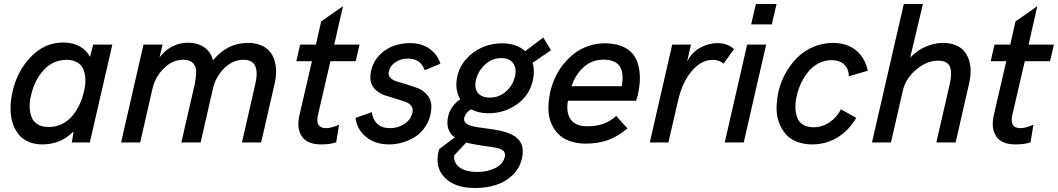

<svg xmlns="http://www.w3.org/2000/svg" viewBox="-20 -710 5273 957"><path d="M444.3 -487.8H540L427.7 0H337.9L346.7 -55.2Q283.2 9.8 190.9 9.8Q151.9 9.8 121.1 -3.9Q90.3 -17.6 71.3 -42Q52.2 -66.4 42.2 -99.4Q32.2 -132.3 32.5 -171.4Q32.7 -210.4 42.5 -253.4Q66.4 -357.4 134.8 -427.7Q203.1 -498 294.4 -498Q342.3 -498 376.7 -479.2Q411.1 -460.4 428.7 -426.3ZM398.4 -253.4Q406.7 -285.6 405.5 -314.5Q404.3 -343.3 395.5 -364.7Q386.7 -386.2 365.2 -398.9Q343.8 -411.6 311.5 -411.6Q244.6 -411.6 198.2 -361.3Q151.9 -311 134.8 -234.9Q126.5 -202.1 127.9 -173.6Q129.4 -145 138.4 -123.5Q147.5 -102.1 168.9 -89.6Q190.4 -77.1 222.2 -77.1Q289.6 -77.1 335 -126.5Q380.4 -175.8 398.4 -253.4Z M583.5 0 695.3 -487.8H790.5L774.9 -423.3Q801.8 -459.5 838.9 -478.3Q876 -497.1 914.1 -497.1Q965.3 -497.1 998.3 -474.1Q1031.2 -451.2 1041.5 -409.2Q1113.3 -496.1 1215.3 -496.1Q1252 -496.1 1279.8 -484.9Q1307.6 -473.6 1324 -454.1Q1340.3 -434.6 1348.4 -408.2Q1356.4 -381.8 1356.2 -352.1Q1356 -322.3 1348.1 -290L1281.7 0H1186L1252 -288.6Q1281.2 -412.1 1193.8 -412.1Q1139.6 -412.1 1097.2 -369.4Q1054.7 -326.7 1041.5 -269L980 0H883.8L950.7 -290.5Q957 -323.2 957.8 -350.3Q958.5 -377.4 942.6 -394.8Q926.8 -412.1 893.1 -412.1Q839.4 -412.1 796.6 -369.4Q753.9 -326.7 740.2 -269L678.7 0Z M1580.6 9.8Q1511.7 9.8 1484.6 -30Q1457.5 -69.8 1472.7 -136.7L1534.7 -404.8H1457L1476.1 -487.8H1554.7L1580.6 -603L1689.5 -679.2L1646 -487.8H1772L1752.9 -404.8H1627L1564.9 -137.2Q1550.3 -71.3 1605 -71.3Q1632.3 -71.3 1669.9 -88.4L1655.8 -1Q1627.9 9.8 1580.6 9.8Z M1919.4 9.8Q1847.7 9.8 1802.7 -29.1Q1757.8 -67.9 1752.4 -122.6L1833.5 -150.9Q1837.4 -115.7 1859.9 -93.5Q1882.3 -71.3 1924.3 -71.3Q1965.3 -71.3 1996.6 -92.8Q2027.8 -114.3 2035.6 -148.4Q2040.5 -168.9 2029.5 -182.9Q2018.6 -196.8 1998 -203.6Q1977.5 -210.4 1951.7 -218.3Q1925.8 -226.1 1901.1 -233.9Q1876.5 -241.7 1857.2 -257.6Q1837.9 -273.4 1829.8 -296.9Q1821.8 -320.3 1830.1 -358.9Q1840.3 -402.8 1870.4 -434.3Q1900.4 -465.8 1939.7 -480.5Q1979 -495.1 2023.4 -495.1Q2082 -495.1 2121.1 -466.8Q2160.2 -438.5 2175.3 -392.6L2096.7 -359.9Q2077.1 -418 2013.7 -418Q1977.1 -418 1950.4 -399.7Q1923.8 -381.3 1918 -353.5Q1913.6 -335.4 1925 -323Q1936.5 -310.5 1957.5 -304.2Q1978.5 -297.9 2004.4 -290Q2030.3 -282.2 2055.4 -273.2Q2080.6 -264.2 2099.9 -247.1Q2119.1 -230 2126.7 -204.6Q2134.3 -179.2 2125.5 -138.7Q2117.2 -101.6 2095.7 -72.3Q2074.2 -43 2045.4 -25.6Q2016.6 -8.3 1984.6 0.7Q1952.6 9.8 1919.4 9.8Z M2726.1 -459.5 2634.8 -397Q2647 -356 2635.7 -308.6Q2619.1 -234.4 2556.4 -189.9Q2493.7 -145.5 2415.5 -145.5Q2365.7 -145.5 2328.1 -165Q2300.8 -149.4 2293.9 -123Q2291.5 -112.3 2296.1 -104Q2300.8 -95.7 2309.8 -90.6Q2318.8 -85.4 2333.7 -81.5Q2348.6 -77.6 2363.8 -75.4Q2378.9 -73.2 2398.9 -70.3Q2409.2 -68.8 2414.1 -68.4Q2432.1 -65.9 2446 -63.7Q2460 -61.5 2476.8 -57.6Q2493.7 -53.7 2506.1 -49.6Q2518.6 -45.4 2531.7 -38.8Q2544.9 -32.2 2554 -24.7Q2563 -17.1 2570.8 -6.3Q2578.6 4.4 2582 16.8Q2585.4 29.3 2585.7 45.2Q2585.9 61 2581.5 79.6Q2570.3 128.9 2534.9 162.8Q2499.5 196.8 2452.1 211.9Q2404.8 227.1 2349.1 227.1Q2247.1 227.1 2197.3 176Q2147.5 125 2165.5 46.9Q2165.5 46.4 2167 41.5Q2168.5 36.6 2169.4 33.2L2246.6 -25.4Q2198.2 -60.5 2213.9 -130.9Q2225.6 -181.2 2273.9 -215.3Q2244.6 -264.2 2259.8 -331.1Q2271 -379.4 2304.7 -417Q2338.4 -454.6 2384.8 -474.4Q2431.2 -494.1 2481.9 -494.1Q2554.2 -494.1 2597.7 -455.1L2688 -522.9ZM2546.9 -329.6Q2556.2 -368.2 2538.1 -394.3Q2520 -420.4 2479 -420.4Q2433.1 -420.4 2398.2 -388.7Q2363.3 -356.9 2352.1 -311Q2343.3 -271.5 2361.6 -247.6Q2379.9 -223.6 2421.4 -223.6Q2467.3 -223.6 2501.7 -253.4Q2536.1 -283.2 2546.9 -329.6ZM2496.1 71.3Q2499 64.5 2497.1 58.6Q2495.1 52.7 2494.1 48.6Q2493.2 44.4 2487.5 40.8Q2481.9 37.1 2477.8 34.7Q2473.6 32.2 2465.3 29.8Q2457 27.3 2450.4 26.1Q2443.8 24.9 2433.6 23.2Q2423.3 21.5 2415.3 20.5Q2407.2 19.5 2396 17.8Q2384.8 16.1 2376 14.6Q2328.6 7.8 2303.7 0.5L2244.1 64Q2239.7 100.6 2270 123.8Q2300.3 147 2358.9 147Q2411.1 147 2449.5 127.2Q2487.8 107.4 2496.1 71.3Z M2899.9 5.9Q2853.5 5.9 2817.4 -7.8Q2781.2 -21.5 2759.5 -45.2Q2737.8 -68.8 2725.3 -101.3Q2712.9 -133.8 2713.4 -171.4Q2713.9 -209 2722.2 -250.5Q2731 -288.6 2747.3 -324Q2763.7 -359.4 2788.6 -390.4Q2813.5 -421.4 2843.8 -444.3Q2874 -467.3 2912.8 -480.7Q2951.7 -494.1 2994.1 -494.1Q3043.9 -494.1 3079.8 -479.5Q3115.7 -464.8 3135 -440.2Q3154.3 -415.5 3162.6 -381.1Q3170.9 -346.7 3169.2 -309.8Q3167.5 -272.9 3157.7 -230.5L3150.4 -208H2811Q2800.3 -150.4 2824.2 -115.5Q2848.1 -80.6 2906.7 -80.6Q2951.7 -80.6 2985.4 -92.3Q3019 -104 3051.8 -131.8L3107.4 -69.8Q3058.1 -28.3 3008.5 -11.2Q2959 5.9 2899.9 5.9ZM2828.6 -280.3H3079.1Q3090.8 -346.7 3068.8 -379.6Q3046.9 -412.6 2987.3 -412.6Q2930.2 -412.6 2888.9 -375.2Q2847.7 -337.9 2828.6 -280.3Z M3218.8 0 3330.6 -487.8H3424.3L3404.8 -403.8Q3429.2 -450.2 3470.9 -472.7Q3512.7 -495.1 3555.7 -495.1Q3606 -495.1 3638.2 -465.3L3586.9 -392.6Q3565.4 -411.6 3531.2 -411.6Q3475.6 -411.6 3428.5 -356.4Q3381.3 -301.3 3360.4 -211.4L3311.5 0Z M3724.1 -588.4 3747.6 -689.9H3850.6L3827.1 -588.4ZM3592.3 0 3704.1 -487.8H3798.8L3687 0Z M4028.8 9.8Q3984.4 9.8 3949.7 -4.4Q3915 -18.6 3894.5 -43.5Q3874 -68.4 3862.1 -101.6Q3850.1 -134.8 3850.8 -173.1Q3851.6 -211.4 3859.9 -252.4Q3871.1 -300.3 3894.5 -343.3Q3918 -386.2 3951.9 -420.9Q3985.8 -455.6 4032.7 -475.8Q4079.6 -496.1 4132.8 -496.1Q4202.1 -496.1 4247.3 -458.5Q4292.5 -420.9 4305.2 -357.4L4210.9 -330.1Q4210 -369.1 4186.8 -389.6Q4163.6 -410.2 4125 -410.2Q4090.8 -410.2 4060.8 -394.8Q4030.8 -379.4 4009.8 -353.8Q3988.8 -328.1 3974.1 -297.9Q3959.5 -267.6 3951.7 -233.9Q3944.3 -203.1 3944.6 -176Q3944.8 -148.9 3952.9 -125.7Q3960.9 -102.5 3981.9 -89.1Q4002.9 -75.7 4035.2 -75.7Q4077.6 -75.7 4114.7 -100.6Q4151.9 -125.5 4171.4 -165L4248 -122.6Q4210.4 -58.6 4153.3 -24.4Q4096.2 9.8 4028.8 9.8Z M4326.2 0 4484.9 -689.9H4580.1L4516.6 -422.4Q4550.8 -459 4594.2 -477.5Q4637.7 -496.1 4679.7 -496.1Q4715.8 -496.1 4743.2 -484.9Q4770.5 -473.6 4786.4 -454.3Q4802.2 -435.1 4810.3 -408.7Q4818.4 -382.3 4817.9 -353.3Q4817.4 -324.2 4810.1 -292.5L4743.2 0H4647L4713.4 -288.6Q4719.2 -314.5 4720.5 -334.2Q4721.7 -354 4716.8 -371.6Q4711.9 -389.2 4696.8 -398.4Q4681.6 -407.7 4656.2 -407.7Q4599.1 -407.7 4546.9 -363.3Q4494.6 -318.8 4481 -262.2L4420.9 0Z M5041.5 9.8Q4972.7 9.8 4945.6 -30Q4918.5 -69.8 4933.6 -136.7L4995.6 -404.8H4918L4937 -487.8H5015.6L5041.5 -603L5150.4 -679.2L5106.9 -487.8H5232.9L5213.9 -404.8H5087.9L5025.9 -137.2Q5011.2 -71.3 5065.9 -71.3Q5093.3 -71.3 5130.9 -88.4L5116.7 -1Q5088.9 9.8 5041.5 9.8Z"/></svg>

Font: HK Grotesk Medium Italic
Style: Regular
Weight: 500
Italic angle: -13°
Designer: Alfredo Marco Pradil and Stefan Peev
Foundry: Hanken Design Co.
Version: Version 1.000;PS 001.000;hotconv 1.0.88;makeotf.lib2.5.64775